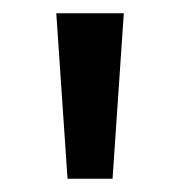

<svg xmlns="http://www.w3.org/2000/svg" viewBox="-20 -740 272 290"><path d="M65 -720H167L150 -470H82Z"/></svg>

Font: Radio Canada
Style: Regular
Weight: 400
Designer: Charles Daoud, Etienne Aubert Bonn, Alexandre Saumier Demers, Jacques Le Bailly
Foundry: Radio-Canada
Version: Version 2.104;gftools[0.9.28.dev5+ged2979d]